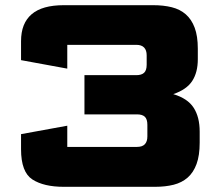

<svg xmlns="http://www.w3.org/2000/svg" viewBox="-20 -720 847 740"><path d="M61.1 -203 239.3 -235.5V-153.8Q239.3 -153.8 239.3 -153.8Q239.3 -153.8 239.3 -153.8H508Q528.5 -153.8 538.2 -164.1Q548 -174.5 548 -194.2V-238.9Q548 -260.7 538.2 -270Q528.5 -279.2 508 -279.2H305.5V-430.3H505.3Q525.5 -430.3 535.4 -439.6Q545.3 -448.8 545.3 -470.6V-506.8Q545.3 -526.5 535.4 -536.8Q525.5 -547.2 505.3 -547.2H239.3Q239.3 -547.2 239.3 -547.2Q239.3 -547.2 239.3 -547.2V-455.5L61.1 -488.2V-561.3Q61.1 -595.9 71.3 -621.8Q81.6 -647.7 101.9 -665.1Q122.3 -682.6 153.2 -691.3Q184.2 -700 225.4 -700H570.6Q610.3 -700 642 -692.1Q673.8 -684.2 696 -664.8Q718.3 -645.4 730.3 -613.2Q742.4 -581 742.4 -532.3V-491.7Q742.4 -441.1 720.9 -408Q699.4 -374.8 647.8 -357.2Q703.3 -340.6 726.4 -304.7Q749.6 -268.9 749.6 -212.7V-169.8Q749.6 -120.8 737.6 -88Q725.6 -55.2 703.3 -35.6Q681 -16.1 649.3 -8Q617.6 0 577.9 0H225.4Q149 0 105 -28.2Q61.1 -56.5 61.1 -144.7Z"/></svg>

Font: Science Gothic
Style: Regular
Weight: 400
Designer: Thomas Phinney, Vassil Kateliev, Brandon Buerkle
Foundry: Font Detective LLC
Version: Version 1.018